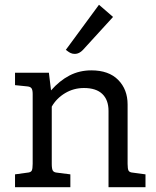

<svg xmlns="http://www.w3.org/2000/svg" viewBox="-20 -785 655 805"><path d="M590 -54V0H435V-320Q435 -366 409 -391Q383 -416 332 -416Q289 -416 253 -394.5Q217 -373 197 -338V-98Q197 -77 201.5 -69.5Q206 -62 220 -61L275 -54V0H43V-54L94 -61Q109 -62 113 -69.5Q117 -77 117 -98V-391Q117 -408 112 -415Q107 -422 92 -423L43 -428V-480H185L194 -406Q230 -447 271.5 -468.5Q313 -490 363 -490Q436 -490 475.5 -450Q515 -410 515 -347V-98Q515 -77 519 -69.5Q523 -62 538 -61ZM256 -576 395 -765 454 -714 328 -576Q312 -559 294 -559Q284 -559 276.5 -562.5Q269 -566 263.5 -570.5Q258 -575 256 -576Z"/></svg>

Font: Enriqueta
Style: Regular
Weight: 400
Designer: Viviana Monsalve, Gustavo Ibarra
Foundry: 72Puntos
Version: Version 2.000